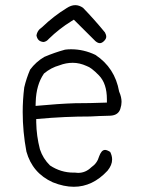

<svg xmlns="http://www.w3.org/2000/svg" viewBox="-20 -714 540 735"><path d="M252 -525.4Q240.2 -525.4 229 -523.9Q188 -512.7 149.4 -496.1Q117.7 -477.5 95.2 -447.3Q81.1 -414.6 72.8 -379.4Q66.9 -332 66.9 -285.2Q66.9 -209.5 81.1 -133.8Q104 -51.3 182.1 -16.1Q224.6 1 262.7 1Q334.5 1 391.6 -60.5Q409.2 -82 409.2 -103.5Q409.2 -117.7 401.9 -132.3Q389.6 -140.1 382.3 -140.1Q374 -140.1 368.2 -132.3Q363.3 -126 359.4 -115.2Q352.1 -88.9 329.6 -73.7Q307.6 -52.2 278.8 -52.2Q272.9 -52.2 267.1 -53.2Q263.7 -53.2 261.2 -53.2Q212.9 -53.2 171.4 -80.6Q144.5 -106.9 132.8 -142.6Q119.6 -193.4 118.7 -245.6V-258.3Q179.2 -263.7 228 -265.9Q276.9 -268.1 325.7 -268.1Q356.9 -270 399.4 -271Q426.8 -271.5 437 -289.1Q439.5 -293 440.9 -298.3Q445.3 -311.5 445.3 -324.2Q445.3 -342.3 436.5 -362.3L436 -363.8Q419.9 -454.6 345.2 -503.9Q300.3 -525.4 252 -525.4ZM381.8 -589.8Q341.8 -638.7 297.9 -684.1Q283.2 -694.3 268.1 -694.3Q252.4 -694.3 235.4 -683.1Q185.1 -652.3 141.1 -609.9Q135.3 -606 131.8 -602.5Q122.1 -592.8 119.6 -578.6Q121.6 -567.4 127.7 -561Q133.8 -554.7 146 -553.2Q157.7 -554.2 167 -565.4Q206.5 -604 253.9 -633.3L262.7 -638.7Q324.2 -578.1 345.2 -556.6Q354.5 -548.8 362.3 -548.8Q370.1 -548.8 378.4 -557.1Q386.7 -565.4 386.7 -573.2Q386.7 -581.1 381.8 -589.8ZM311.5 -461.4Q321.3 -458 331.5 -450.2Q343.8 -440.9 358.9 -425.3Q389.2 -394 389.2 -334V-321.3Q321.8 -318.8 266.6 -318.8Q205.6 -316.9 116.2 -308.6L116.7 -323.7Q118.7 -389.2 147.5 -431.2L148.4 -432.6Q175.3 -455.1 207.5 -463.9Q232.4 -473.6 258.5 -473.6Q284.7 -473.6 311.5 -461.4ZM207.5 -463.9 207 -463.4Q207.5 -463.4 207.5 -463.9ZM266.6 -318.8H267.1Q267.1 -318.8 266.6 -318.8ZM311.5 -461.4H311Q311.5 -461.4 311.5 -461.4Z"/></svg>

Font: NaikaiFont
Style: ExtraLight
Weight: 200
Version: Version 1.89